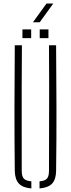

<svg xmlns="http://www.w3.org/2000/svg" viewBox="-20 -1054 398 1078"><path d="M63 -95Q61 -274.5 61.2 -447.8Q61.5 -621 63 -800H103Q102 -680.5 101.8 -564Q101.5 -447.5 101.8 -331Q102 -214.5 102 -95Q102 -64.5 113.5 -51.5Q125 -38.5 156 -36V4Q107.5 0 85.8 -23.5Q64 -47 63 -95ZM202 4V-36Q233 -38.5 244 -51.5Q255 -64.5 255 -95Q255 -214.5 255.5 -331Q256 -447.5 256 -564Q256 -680.5 255 -800H295Q296.5 -621 297 -447.8Q297.5 -274.5 295 -95Q294.5 -47 272.8 -23.5Q251 0 202 4ZM203 -840V-889H252V-840ZM106 -840V-889H155V-840ZM165 -929 241 -1034H279L203 -929Z"/></svg>

Font: Big Shoulders Stencil Text Thin
Style: Regular
Weight: 100
Designer: Patric King
Foundry: XO Type Co
Version: Version 2.001